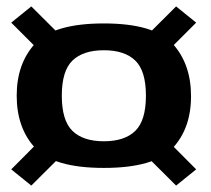

<svg xmlns="http://www.w3.org/2000/svg" viewBox="-20 -617 656 598"><path d="M303.5 -94Q460 -94 517.5 -155.5Q575 -217 575 -317.5Q575 -418 517.5 -481Q460 -544 303.5 -544Q147 -544 89.5 -481.5Q32 -419 32 -319Q32 -218.5 89.5 -156.2Q147 -94 303.5 -94ZM77.5 -39 194.5 -155.5 131.5 -206.5 15 -89.5ZM528.5 -39 591 -89.5 474.5 -206.5 411.5 -155.5ZM303.5 -177Q239 -177 205.8 -209.2Q172.5 -241.5 172.5 -319Q172.5 -396.5 205.8 -428.5Q239 -460.5 303.5 -460.5Q368 -460.5 401.2 -428.5Q434.5 -396.5 434.5 -319Q434.5 -241.5 401.2 -209.2Q368 -177 303.5 -177ZM131.5 -430 194.5 -480.5 77.5 -597 15 -546.5ZM474.5 -430 591 -546.5 528.5 -597 411.5 -480.5Z"/></svg>

Font: Anybody UltraCondensed Thin SemiBold
Style: Regular
Weight: 600
Version: Version 1.111